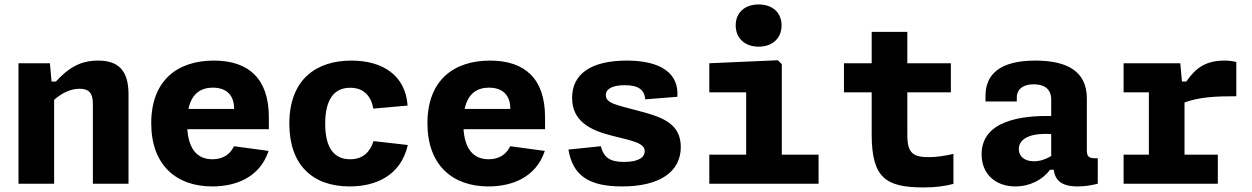

<svg xmlns="http://www.w3.org/2000/svg" viewBox="-20 -825 5620 862"><path d="M557 0V-401C557 -508.5 512 -553 420 -553C340.5 -553 287 -520 231 -459H211.5L204 -541H63V0H223V-377C257.5 -406.5 295 -426.5 337.5 -426.5C374 -426.5 397 -412 397 -360V0Z M659 -272C659 -82.5 772.5 12 933 12C1033 12 1145 -24.5 1186 -147.5L1030.5 -168.5C1011.5 -127.5 975.5 -110 933.5 -110C864 -110 827 -158 821 -245H1187V-299.5C1187 -471 1097 -553 940 -553C776.5 -553 659 -464 659 -272ZM826 -336C841 -406.5 883.5 -431.5 935.5 -431.5C994 -431.5 1031 -400 1031 -337.5V-336Z M1811 -174 1657 -191.5C1642 -145.5 1612.5 -110 1552 -110C1479.5 -110 1440 -161.5 1440 -269.5C1440 -375 1477.5 -431 1552 -431C1613.5 -431 1646.5 -393 1656 -337.5L1810 -351C1800.5 -487.5 1697 -553 1557.5 -553C1403 -553 1279 -471.5 1279 -269.5C1279 -85.5 1382.5 12 1549.5 12C1663 12 1778.5 -33 1811 -174Z M1899 -272C1899 -82.5 2012.5 12 2173 12C2273 12 2385 -24.5 2426 -147.5L2270.5 -168.5C2251.5 -127.5 2215.5 -110 2173.5 -110C2104 -110 2067 -158 2061 -245H2427V-299.5C2427 -471 2337 -553 2180 -553C2016.5 -553 1899 -464 1899 -272ZM2066 -336C2081 -406.5 2123.5 -431.5 2175.5 -431.5C2234 -431.5 2271 -400 2271 -337.5V-336Z M2794.5 -553C2632 -553 2548.5 -492 2548.5 -385.5C2548.5 -282.5 2627.5 -240 2730.5 -215C2826.5 -191.5 2874.5 -181.5 2874.5 -146C2874.5 -120.5 2850 -98 2782 -98C2717 -98 2690.5 -118.5 2677.5 -168.5L2532 -153.5C2551.5 -37 2623.5 12 2772.5 12C2943.5 12 3036.5 -54.5 3036.5 -165C3036.5 -276 2943.5 -301.5 2842.5 -328.5C2746.5 -354 2700 -361.5 2700 -397.5C2700 -426 2729 -442.5 2785 -442.5C2847.5 -442.5 2873 -421.5 2877 -379L3021 -390.5C3029 -495.5 2947 -553 2794.5 -553Z M3164.5 0H3655V-130.5H3490V-537L3472 -554.5L3164.5 -541V-410.5H3330V-130.5H3164.5ZM3386 -615.5C3447.5 -615.5 3489 -653 3489 -711C3489 -769 3447.5 -805 3386 -805C3324.5 -805 3283 -769 3283 -711C3283 -653 3324.5 -615.5 3386 -615.5Z M4127.5 16.5C4179.5 16.5 4223.5 10.5 4260.5 0.5V-134C4220.5 -125 4184 -119.5 4151 -119.5C4080 -119.5 4053.5 -136.5 4053.5 -219V-410.5H4249V-541H4053.5V-682H3893.5V-541H3769V-410.5H3893.5V-221.5C3893.5 -25.5 3957.5 16.5 4127.5 16.5Z M4628 -553C4465 -553 4404.5 -488 4404.5 -395V-369.5H4545V-388C4545 -425 4574.5 -447 4622.5 -446.5C4667.5 -446 4699.5 -426.5 4699.5 -377.5V-304C4568 -307 4387 -284 4387 -132.5C4387 -44.5 4448.5 12 4538.5 12C4604 12 4661 -18 4694.5 -63H4710.5C4717 -18.5 4741.5 12 4818.5 12C4846.5 12 4876 8 4908.5 0V-114.5C4868 -112.5 4859.5 -121 4859.5 -151.5V-383.5C4859.5 -506.5 4768.5 -553 4628 -553ZM4554 -155.5C4554 -197 4595 -224 4674.5 -224L4699.5 -223V-124.5C4676 -110 4649 -101 4622 -101C4580 -101 4554 -122.5 4554 -155.5Z M5279 -541H5024.5V-410.5H5138V-130.5H5024.5V0H5447.5V-130.5H5298V-365C5364.5 -389 5433.5 -393 5530.5 -393V-546.5C5514 -551 5497.5 -553 5477 -553C5395 -553 5348.5 -521 5306 -459H5286.5Z"/></svg>

Font: Monaspace Neon ExtraBold
Style: Regular
Weight: 800
Designer: Riley Cran & the Lettermatic Team
Foundry: Lettermatic
Version: Version 1.200 (Monaspace Neon)